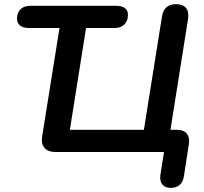

<svg xmlns="http://www.w3.org/2000/svg" viewBox="-20 -733 986 926"><path d="M803 173Q775 173 762 155.5Q749 138 754 107L771 0H246Q212 0 195 -19.5Q178 -39 183 -73L267 -598H119Q91 -598 76.5 -610Q62 -622 62 -642Q62 -672 79 -688.5Q96 -705 126 -705H540Q567 -705 582 -694Q597 -683 597 -662Q597 -632 580 -615Q563 -598 533 -598H395L317 -107H674L761 -652Q770 -713 829 -713Q862 -713 877 -694.5Q892 -676 887 -642L797 -75L750 -107H833Q865 -107 880.5 -89Q896 -71 891 -39L867 117Q858 173 803 173Z"/></svg>

Font: Nunito Variable Extra Light
Style: Italic
Weight: 200
Italic angle: -9°
Designer: Vernon Adams
Foundry: Vernon Adams
Version: Version 3.602